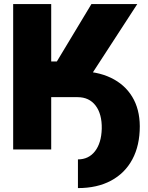

<svg xmlns="http://www.w3.org/2000/svg" viewBox="-20 -748 743 961"><path d="M274.4 -261.7V-391.6H368.2Q464.8 -392.1 534.4 -358.9Q604 -325.7 641.6 -263.9Q679.2 -202.1 679.7 -116.2Q679.7 -20 642.6 49.3Q605.5 118.7 536.1 156Q466.8 193.4 370.1 193.4V49.8Q423.8 49.8 455.6 8.8Q487.3 -32.2 489.3 -103.5Q490.7 -177.2 458.5 -219.5Q426.3 -261.7 368.2 -261.7ZM45.9 0V-727.5H236.3V-440.4H264.6L437.5 -727.5H667L364.3 -261.7H236.3V0Z"/></svg>

Font: Inter 16pt Black
Style: Regular
Weight: 900
Version: Version 4.001;git-66647c0bb